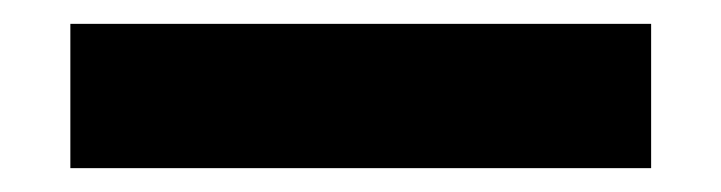

<svg xmlns="http://www.w3.org/2000/svg" viewBox="-20 -20 605 161"><path d="M39 121V0H526V121Z"/></svg>

Font: Geist
Style: Bold
Weight: 400
Designer: Basement.studio, Andrés Briganti, Mateo Zaragoza
Foundry: Basement.studio, Vercel, Andrés Briganti, Guido Ferreyra, Mateo Zaragoza
Version: Version 1.401